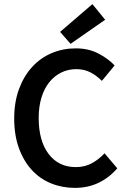

<svg xmlns="http://www.w3.org/2000/svg" viewBox="-20 -901 616 933"><path d="M344 12Q282 12 228 -10Q174 -32 134.5 -75Q95 -118 72 -181Q49 -244 49 -325Q49 -405 72.5 -468.5Q96 -532 136.5 -576Q177 -620 231.5 -643Q286 -666 348 -666Q410 -666 458 -641Q506 -616 537 -583L475 -508Q449 -534 419 -549.5Q389 -565 351 -565Q311 -565 277.5 -548.5Q244 -532 219.5 -501.5Q195 -471 181.5 -427Q168 -383 168 -328Q168 -216 216.5 -152.5Q265 -89 348 -89Q392 -89 426 -107.5Q460 -126 488 -156L550 -83Q510 -37 458.5 -12.5Q407 12 344 12ZM323 -688 272 -746 429 -881 491 -805Z"/></svg>

Font: Processing Sans Pro Semibold
Style: Regular
Weight: 600
Designer: Paul D. Hunt
Foundry: Adobe Systems Incorporated
Version: Version 2.020;PS 2.000;hotconv 1.0.86;makeotf.lib2.5.63406